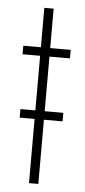

<svg xmlns="http://www.w3.org/2000/svg" viewBox="-50 -688 319 718"><g transform="rotate(5 109.5 -329.0)"><path d="M31 -241V-273H192V-241ZM87 0V-478H21V-510H87V-658H122V-510H199V-478H122V0Z"/></g></svg>

Font: Saira ExtraCondensed Thin
Style: Regular
Weight: 250
Width: 2
Designer: Hector Gatti with collaboration of the Omnibus-Type team
Foundry: Omnibus-Type
Version: Version 1.101